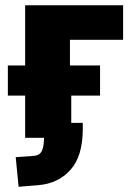

<svg xmlns="http://www.w3.org/2000/svg" viewBox="-20 -526 514 733"><path d="M51 187 40 74 110 69Q132 67 140 49.5Q148 32 148 0H76V-161H10V-276H76V-506H450V-374H247V-276H362V-161H252V-57H296V-33Q296 70 249 122.5Q202 175 125 181Z"/></svg>

Font: Nunito Sans 7pt Condensed Black
Style: Regular
Weight: 900
Width: 3
Designer: Vernon Adams
Foundry: Vernon Adams
Version: Version 3.101;gftools[0.9.27]